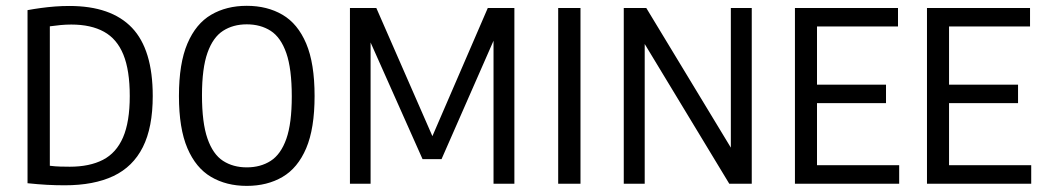

<svg xmlns="http://www.w3.org/2000/svg" viewBox="-20 -622 3532 650"><path d="M199.2 5.3Q169.3 5.3 139 3.7Q108.8 2 73.2 -1.7V-587.7Q94.9 -591.7 118.4 -594.9Q141.9 -598.1 166.1 -600Q190.3 -601.8 214.8 -601.8Q356.4 -601.8 426.8 -528Q497.1 -454.1 497.1 -297Q497.1 -190.6 463.6 -124Q430.2 -57.4 363.9 -26Q297.6 5.3 199.2 5.3ZM216.3 -57.6Q283.2 -57.6 328.5 -80.9Q373.7 -104.2 396.5 -156.8Q419.3 -209.4 419.3 -297Q419.3 -383.9 397.7 -437Q376.1 -490.2 332.1 -514.5Q288 -538.9 221.3 -538.9Q203.6 -538.9 185.3 -537.2Q166.9 -535.5 148.7 -532.9V-60.8Q167.6 -58.5 183.6 -58.1Q199.6 -57.6 216.3 -57.6Z M815.4 7.3Q746.5 7.3 694.8 -23Q643.1 -53.2 614.5 -120.1Q585.8 -187 585.8 -297Q585.8 -407.5 614.5 -474.6Q643.1 -541.8 694.8 -572Q746.5 -602.3 815.4 -602.3Q884.7 -602.3 936.4 -572Q988.1 -541.8 1016.6 -474.6Q1045 -407.5 1045 -297Q1045 -187 1016.6 -120.1Q988.1 -53.2 936.4 -23Q884.7 7.3 815.4 7.3ZM815.4 -55.4Q862.1 -55.4 896.4 -77.4Q930.7 -99.4 949.3 -151.7Q967.8 -204.1 967.8 -295.5Q967.8 -388.9 949.3 -442.2Q930.7 -495.5 896.4 -517.6Q862.1 -539.6 815.4 -539.6Q769.1 -539.6 735 -517.6Q700.9 -495.6 682.4 -443.3Q663.8 -390.9 663.8 -299.5Q663.8 -206.1 682.4 -152.9Q700.9 -99.6 735 -77.5Q769.1 -55.4 815.4 -55.4Z M1164.7 0V-595H1254L1450.4 -146.1H1437.4L1631.4 -595H1721.4V0H1650.8V-525.8H1669.1L1474.8 -83.3H1410.5L1213.7 -525.1H1234.6V0Z M1869.7 0V-595H1945.2V0Z M2091.7 0V-595H2167.9L2471.3 -94H2454.2V-595H2525V0H2448.9L2145.7 -501H2162.6V0Z M2671.2 0V-595H3020.1V-532.3H2745.9V-62.7H3024.1V0ZM2728 -272.8V-335.4H2979.5V-272.8Z M3118.2 0V-595H3467.1V-532.3H3192.9V-62.7H3471.1V0ZM3175 -272.8V-335.4H3426.5V-272.8Z"/></svg>

Font: Encode Sans SC Condensed Thin
Style: Regular
Weight: 100
Width: 3
Designer: Multiple Designers
Foundry: Impallari Type
Version: Version 3.002